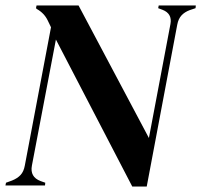

<svg xmlns="http://www.w3.org/2000/svg" viewBox="-22 -680 738 704"><path d="M463 4 183 -535 95 -73Q87 -31 127 -16L144 -10L143 0H-2L0 -10L22 -18Q42 -26 53.5 -38.5Q65 -51 69 -73L165 -580L153 -605Q140 -632 113 -647L110 -650L112 -660H266L524 -174L603 -592Q610 -630 574 -644L558 -650L560 -660H696L695 -650L674 -643Q655 -636 643.5 -623.5Q632 -611 628 -590L516 4Z"/></svg>

Font: DeepMind Serif Display
Style: Italic
Weight: 400
Italic angle: -12°
Designer: Frank Grießhammer / Modifications: Colophon Foundry
Foundry: Colophon Foundry
Version: Version 5.003; ttfautohint (v1.8.2)